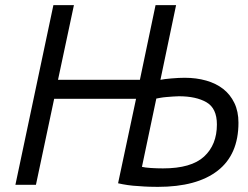

<svg xmlns="http://www.w3.org/2000/svg" viewBox="-20 -720 966 748"><path d="M510 -335H191L120 0H40L188 -700H268L206 -409H525L586 -700H666L605 -409Q619 -412 648 -414.5Q677 -417 700 -417Q745 -417 783.5 -406Q822 -395 849.5 -373.5Q877 -352 893 -319Q909 -286 909 -242Q909 -118 828 -55Q747 8 595 8Q582 8 562.5 7.5Q543 7 520 5Q498 4 477.5 1Q457 -2 440 -6ZM615 -64Q725 -64 775 -110Q825 -156 825 -235Q825 -298 784.5 -321.5Q744 -345 677 -345Q668 -345 655 -344Q642 -343 629 -342Q616 -341 605 -339Q594 -337 589 -336L533 -70Q545 -67 568 -65.5Q591 -64 615 -64Z"/></svg>

Font: PT Sans
Style: Italic
Weight: 400
Italic angle: -12°
Designer: A.Korolkova, O.Umpeleva, V.Yefimov
Foundry: ParaType Ltd
Version: Version 2.003W OFL